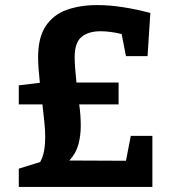

<svg xmlns="http://www.w3.org/2000/svg" viewBox="-20 -736 693 756"><path d="M54 0V-72L138 -98Q149 -117 153.5 -142Q158 -167 158 -195Q158 -224 154.5 -257Q151 -290 147 -325H54V-400L137 -410Q134 -437 132 -463.5Q130 -490 130 -510Q130 -589 160.5 -634Q191 -679 243.5 -697.5Q296 -716 363 -716Q410 -716 462.5 -708Q515 -700 572 -685L561 -515H476L459 -602Q413 -613 376 -613Q328 -613 301 -590.5Q274 -568 274 -511Q274 -493 276 -466Q278 -439 281 -411H447V-325H292Q295 -303 296.5 -282Q298 -261 298 -241Q298 -201 288.5 -166.5Q279 -132 253 -104L476 -103L495 -201H580V0Z"/></svg>

Font: Bitter
Style: Bold
Weight: 700
Designer: Sol Matas, and Bitter project Authors
Foundry: Sol Matas
Version: Version 2.001